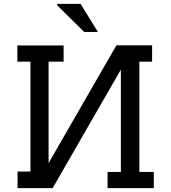

<svg xmlns="http://www.w3.org/2000/svg" viewBox="-20 -976 888 996"><path d="M488 -810H417L277 -948V-956H398ZM703 -84H778V0H538V-84H607V-615L253 0H71V-86H138V-656H70V-740H310V-656H232V-130L584 -741H769V-656H703Z"/></svg>

Font: Arvo
Style: Regular
Weight: 400
Designer: Anton Koovit (Cyrillic Expansion: Cyreal)
Foundry: Anton Koovit, Yassin Baggar
Version: Version 3.000